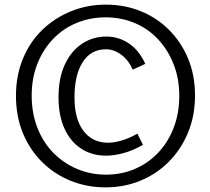

<svg xmlns="http://www.w3.org/2000/svg" viewBox="-20 -805 907 830"><path d="M436 5Q356 5 285.5 -23.5Q215 -52 162 -104.5Q109 -157 79 -229.5Q49 -302 49 -391Q49 -478 79 -551Q109 -624 163 -676Q217 -728 287.5 -756.5Q358 -785 438 -785Q518 -785 587.5 -757Q657 -729 710 -676.5Q763 -624 793 -552Q823 -480 823 -392Q823 -304 792.5 -231Q762 -158 709 -105Q656 -52 586 -23.5Q516 5 436 5ZM439 -132Q378 -132 331.5 -162Q285 -192 259 -248.5Q233 -305 233 -384Q233 -467 260 -525.5Q287 -584 334 -615.5Q381 -647 440 -647Q493 -647 537.5 -617Q582 -587 608 -529L554 -504Q535 -546 503.5 -569Q472 -592 438 -592Q373 -592 337.5 -536.5Q302 -481 302 -384Q302 -290 341 -239Q380 -188 447 -188Q473 -188 505.5 -197.5Q538 -207 574 -227L598 -179Q555 -154 513.5 -143Q472 -132 439 -132ZM438 -50Q505 -50 562.5 -74.5Q620 -99 663 -144Q706 -189 730.5 -252Q755 -315 755 -391Q755 -466 730 -528.5Q705 -591 662 -636.5Q619 -682 561 -706Q503 -730 437 -730Q370 -730 311.5 -706Q253 -682 209.5 -636.5Q166 -591 141.5 -529Q117 -467 117 -392Q117 -316 141.5 -253Q166 -190 210 -145Q254 -100 312.5 -75Q371 -50 438 -50Z"/></svg>

Font: Yaldevi ExtraLight
Style: Regular
Weight: 400
Version: Version 1.100